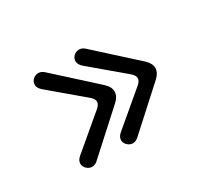

<svg xmlns="http://www.w3.org/2000/svg" viewBox="-82 -551 724 653"><g transform="rotate(-30 280.0 -224.0)"><path d="M312 -224C312 -236 306 -248 294 -259L142 -397C135 -404 127 -408 118 -408C103 -408 88 -396 88 -379C88 -370 93 -362 102 -354L230 -246C239 -238 243 -231 243 -224C243 -217 239 -210 230 -202L102 -94C93 -87 88 -78 88 -69C88 -54 103 -40 118 -40C127 -40 135 -44 142 -51L294 -189C306 -200 312 -212 312 -224ZM472 -224C472 -236 466 -248 454 -259L302 -397C295 -404 287 -408 278 -408C263 -408 248 -396 248 -379C248 -370 253 -362 262 -354L390 -246C399 -238 403 -231 403 -224C403 -217 399 -210 390 -202L262 -94C253 -87 248 -78 248 -69C248 -54 263 -40 278 -40C287 -40 295 -44 302 -51L454 -189C466 -200 472 -212 472 -224Z"/></g></svg>

Font: Dongle Light
Style: Regular
Weight: 300
Designer: Yanghee Ryu
Foundry: Yanghee Ryu
Version: Version 2.000